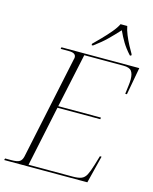

<svg xmlns="http://www.w3.org/2000/svg" viewBox="-144 -1019 885 1108"><g transform="rotate(15 298.0 -465.5)"><path d="M-10 0 -7 -10H30Q66 -10 79.5 -19Q93 -28 98 -50L228 -666Q230 -671 230 -678Q230 -704 188 -704H139L141 -714H606L576 -550H566Q569 -576 572 -598.5Q575 -621 575 -637Q575 -671 562.5 -687.5Q550 -704 514 -704H280L211 -381H466L465 -371H209L133 -10H397Q431 -10 449 -17.5Q467 -25 478 -46Q489 -67 501 -107L518 -164H528L487 0ZM306 -779Q326 -799 352 -825.5Q378 -852 401.5 -880Q425 -908 436 -931H476Q480 -908 491.5 -880Q503 -852 517 -825.5Q531 -799 543 -779L542 -771H534Q504 -804 486 -834Q468 -864 452 -899Q420 -864 389.5 -834Q359 -804 314 -771H306Z"/></g></svg>

Font: Noto Serif Display ExtraLight
Style: Italic
Weight: 200
Italic angle: -12°
Designer: Monotype Design Team
Foundry: Monotype Imaging Inc.
Version: Version 2.009